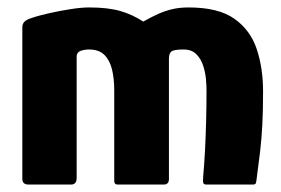

<svg xmlns="http://www.w3.org/2000/svg" viewBox="-20 -496 755 516"><path d="M57 0Q40 0 40 -15V-422Q40 -432 45.5 -437.5Q51 -443 63 -447Q83 -454 112 -460.5Q141 -467 170 -471.5Q199 -476 219 -476Q270 -476 303 -466.5Q336 -457 365 -438Q386 -450 405 -458.5Q424 -467 443.5 -471.5Q463 -476 487 -476Q567 -476 610 -445.5Q653 -415 670 -364Q687 -313 687 -250Q687 -199 685 -161Q683 -123 679 -88.5Q675 -54 669 -10Q668 -3 666 -1.5Q664 0 659 0H535Q528 0 526.5 -4Q525 -8 526 -21Q529 -54 531 -92.5Q533 -131 534 -172.5Q535 -214 535 -254Q535 -265 533.5 -283Q532 -301 526 -319.5Q520 -338 507.5 -350.5Q495 -363 473 -363Q447 -363 440.5 -357.5Q434 -352 434 -338Q434 -298 434 -257.5Q434 -217 434 -176.5Q434 -136 434 -96Q434 -56 434 -15Q434 0 420 0H296Q287 0 287 -10V-253Q287 -285 281 -309.5Q275 -334 260.5 -348.5Q246 -363 219 -363Q213 -363 207 -362Q201 -361 196 -359Q186 -355 186 -344V-18Q186 0 171 0Z"/></svg>

Font: Glory ExtraBold
Style: Regular
Weight: 800
Designer: Robert Leuschke
Foundry: Robert Leuschke
Version: Version 1.011